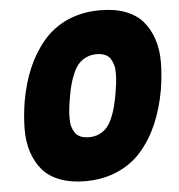

<svg xmlns="http://www.w3.org/2000/svg" viewBox="-52 -772 760 817"><g transform="rotate(-5 328.5 -363.5)"><path d="M51.8 -363.8Q65.9 -443.4 93.5 -507.1Q121.1 -570.8 163.6 -620.1Q206.1 -669.4 267.6 -696.3Q329.1 -723.1 405.8 -723.1Q467.3 -723.1 513.4 -705.6Q559.6 -688 587.2 -655.8Q614.7 -623.5 629.6 -578.9Q644.5 -534.2 644 -480Q643.6 -425.8 633.8 -363.8Q619.6 -284.2 592 -220Q564.5 -155.8 522 -106.7Q479.5 -57.6 417.7 -30.8Q356 -3.9 279.8 -3.9Q218.3 -3.9 172.1 -21.5Q126 -39.1 98.4 -71Q70.8 -103 55.9 -147.7Q41 -192.4 41.5 -246.8Q42 -301.3 51.8 -363.8ZM439.9 -363.8Q444.3 -389.2 446.5 -408.4Q448.7 -427.7 449 -449Q449.2 -470.2 445.1 -485.4Q440.9 -500.5 432.9 -512.9Q424.8 -525.4 409.9 -531.7Q395 -538.1 374 -538.1Q348.6 -538.1 328.6 -528.3Q308.6 -518.6 295.7 -503.4Q282.7 -488.3 272.5 -464.1Q262.2 -439.9 256.3 -417.2Q250.5 -394.5 245.1 -363.8Q240.7 -338.4 238.5 -318.8Q236.3 -299.3 236.1 -278.1Q235.8 -256.8 240 -241.7Q244.1 -226.6 252.4 -214.1Q260.7 -201.7 275.9 -195.3Q291 -189 312 -189Q337.4 -189 357.2 -198.7Q377 -208.5 389.6 -223.4Q402.3 -238.3 412.6 -262.9Q422.9 -287.6 428.5 -309.8Q434.1 -332 439.9 -363.8Z"/></g></svg>

Font: Poppins ExtraBold
Style: Italic
Weight: 800
Italic angle: -10°
Designer: Ninad Kale (Devanagari), Jonny Pinhorn (Latin)
Foundry: Indian Type Foundry
Version: Version 3.200;PS 1.000;hotconv 16.6.54;makeotf.lib2.5.65590